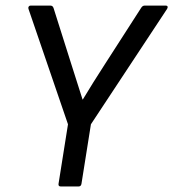

<svg xmlns="http://www.w3.org/2000/svg" viewBox="-20 -675 627 695"><path d="M200.2 0Q190.4 0 191.9 -9.8L226.1 -225.1L83 -643.1Q81.5 -647.9 84 -651.4Q86.4 -654.8 90.8 -654.8H162.1Q170.9 -654.8 173.8 -646L237.8 -443.8Q258.8 -379.4 278.8 -314.9H279.8Q316.9 -376.5 359.9 -442.9L491.2 -647Q496.1 -654.8 503.9 -654.8H580.1Q585 -654.8 586.4 -651.6Q587.9 -648.4 585 -643.1L309.1 -225.1L274.9 -9.8Q273.4 0 264.2 0Z"/></svg>

Font: Sofia Sans
Style: Italic
Weight: 400
Italic angle: -9°
Designer: Botio Nikoltchev, Ani Petrova
Foundry: lettersoup
Version: Version 4.100